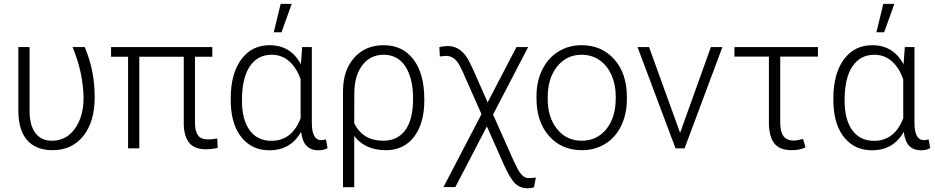

<svg xmlns="http://www.w3.org/2000/svg" viewBox="-20 -774 4878 1002"><path d="M134.3 -528.3V-194.8Q134.8 -118.7 165 -79.1Q195.3 -39.6 252 -39.6Q325.2 -39.6 370.6 -102.1Q416 -164.6 416 -263.7Q414.6 -391.6 358.9 -528.3H422.4Q450.7 -459 462.4 -396.5Q474.1 -334 474.1 -264.6Q474.1 -139.2 415 -64.7Q356 9.8 254.4 9.8Q167 9.8 121.3 -43Q75.7 -95.7 75.7 -198.2V-528.3Z M1087.9 -478H997.6V-133.3Q997.6 -89.4 1013.2 -67.9Q1028.8 -46.4 1066.4 -46.4Q1089.4 -46.4 1113.8 -51.3L1116.2 -2.4Q1089.4 4.9 1053.7 4.9Q994.6 4.9 967.3 -28.8Q939.9 -62.5 939 -127.9V-478H707V0H648.4V-478H559.6V-528.3H1087.9Z M1184.1 0ZM1607.4 -528.3V-130.9Q1607.9 -42.5 1656.7 -42.5Q1667 -42.5 1681.2 -46.4L1689.5 -1Q1669.4 10.3 1641.6 10.3Q1603.5 10.3 1580.8 -12Q1558.1 -34.2 1551.3 -85.9Q1497.6 10.3 1385.7 10.3Q1297.4 10.3 1243.4 -53.5Q1189.5 -117.2 1184.6 -229L1184.1 -259.8Q1184.1 -389.2 1238.8 -463.6Q1293.5 -538.1 1386.7 -538.1Q1497.6 -538.1 1550.3 -438L1557.1 -528.3ZM1242.7 -249.5Q1242.7 -149.9 1282.7 -94.5Q1322.8 -39.1 1396.5 -39.1Q1503.4 -39.1 1548.8 -156.7V-359.9Q1527.3 -421.4 1488.5 -454.8Q1449.7 -488.3 1397.5 -488.3Q1324.7 -488.3 1283.7 -427.7Q1242.7 -367.2 1242.7 -249.5ZM1444.8 -753.9H1502.4L1449.2 -605.5H1408.7Z M1981.9 -538.1Q2082 -538.1 2138.2 -463.1Q2194.3 -388.2 2194.3 -257.3V-249.5Q2194.3 -130.4 2140.9 -60.3Q2087.4 9.8 1993.7 9.8Q1885.3 9.8 1828.6 -64.5V203.1H1770V-299.8Q1771 -408.7 1829.1 -473.4Q1887.2 -538.1 1981.9 -538.1ZM1828.6 -130.9Q1873 -39.6 1980.5 -39.6Q2054.2 -39.6 2095 -94.5Q2135.7 -149.4 2135.7 -259.8Q2135.7 -365.7 2095.7 -427Q2055.7 -488.3 1981.9 -488.3Q1913.1 -488.3 1871.3 -434.1Q1829.6 -379.9 1829.1 -287.6Z M2316.9 -533.7Q2389.2 -533.7 2430.2 -450.2L2449.7 -409.7L2524.9 -239.7L2675.3 -528.3H2736.3L2553.2 -176.3L2659.2 62L2676.3 97.2Q2704.1 155.3 2736.8 155.3Q2766.1 155.3 2776.4 152.3L2767.1 202.6Q2754.4 208.5 2733.4 208.5Q2694.3 208.5 2668 183.1Q2641.6 157.7 2606.9 79.6L2521 -114.3L2356.4 202.1H2294.4L2492.7 -178.2L2397.5 -393.6L2381.3 -427.2Q2354 -482.4 2308.6 -482.4L2275.4 -479.5L2272.9 -527.8Q2293.5 -533.7 2316.9 -533.7Z M2779.8 0ZM2779.8 -272Q2779.8 -348.1 2809.3 -409.2Q2838.9 -470.2 2892.8 -504.2Q2946.8 -538.1 3015.1 -538.1Q3120.6 -538.1 3186 -464.1Q3251.5 -390.1 3251.5 -268.1V-255.9Q3251.5 -179.2 3221.9 -117.9Q3192.4 -56.6 3138.7 -23.4Q3085 9.8 3016.1 9.8Q2911.1 9.8 2845.5 -64.2Q2779.8 -138.2 2779.8 -260.3ZM2838.4 -255.9Q2838.4 -161.1 2887.5 -100.3Q2936.5 -39.6 3016.1 -39.6Q3095.2 -39.6 3144.3 -100.3Q3193.4 -161.1 3193.4 -260.7V-272Q3193.4 -332.5 3170.9 -382.8Q3148.4 -433.1 3107.9 -460.7Q3067.4 -488.3 3015.1 -488.3Q2937 -488.3 2887.7 -427Q2838.4 -365.7 2838.4 -266.6Z M3307.1 0ZM3529.3 -80.6 3689.9 -528.3H3750L3552.7 0H3505.4L3307.1 -528.3H3367.2Z M4248.5 -478.5H4051.8V-133.8Q4051.8 -86.9 4068.6 -63.7Q4085.4 -40.5 4122.6 -40.5Q4139.2 -40.5 4170.9 -48.8L4183.6 -5.4Q4155.8 9.8 4111.3 9.8Q4049.3 9.8 4021 -25.6Q3992.7 -61 3992.7 -136.2V-478.5H3813V-528.3H4248.5Z M4329.1 0ZM4752.4 -528.3V-130.9Q4752.9 -42.5 4801.8 -42.5Q4812 -42.5 4826.2 -46.4L4834.5 -1Q4814.5 10.3 4786.6 10.3Q4748.5 10.3 4725.8 -12Q4703.1 -34.2 4696.3 -85.9Q4642.6 10.3 4530.8 10.3Q4442.4 10.3 4388.4 -53.5Q4334.5 -117.2 4329.6 -229L4329.1 -259.8Q4329.1 -389.2 4383.8 -463.6Q4438.5 -538.1 4531.7 -538.1Q4642.6 -538.1 4695.3 -438L4702.1 -528.3ZM4387.7 -249.5Q4387.7 -149.9 4427.7 -94.5Q4467.8 -39.1 4541.5 -39.1Q4648.4 -39.1 4693.8 -156.7V-359.9Q4672.4 -421.4 4633.5 -454.8Q4594.7 -488.3 4542.5 -488.3Q4469.7 -488.3 4428.7 -427.7Q4387.7 -367.2 4387.7 -249.5ZM4589.8 -753.9H4647.5L4594.2 -605.5H4553.7Z"/></svg>

Font: Roboto Light
Style: Regular
Weight: 300
Designer: Google
Version: Version 2.134; 2016; ttfautohint (v1.6)